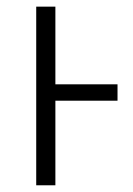

<svg xmlns="http://www.w3.org/2000/svg" viewBox="-20 -552 395 572"><path d="M145 0V-252H330.1V-300.8H145V-532.2H87.9V0Z"/></svg>

Font: Noto Reveo Sans
Style: Regular
Weight: 300
Designer: Monotype Design Team
Foundry: Monotype Imaging Inc.
Version: Version 2.007